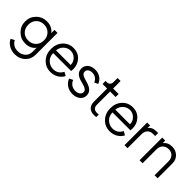

<svg xmlns="http://www.w3.org/2000/svg" viewBox="153 -1818 3155 3155"><g transform="rotate(45 1731.0 -240.0)"><path d="M480 -526H550V-20Q550 83 479.5 151.5Q409 220 300 220Q221 220 160.5 183Q100 146 73 88L137 53Q155 94 196.5 122Q238 150 298 150Q375 150 427.5 104Q480 58 480 -20V-111Q418 -27 297 -27Q190 -27 115 -101.5Q40 -176 40 -283Q40 -391 114 -464.5Q188 -538 297 -538Q356 -538 404.5 -514.5Q453 -491 480 -449ZM297 -97Q379 -97 429.5 -149.5Q480 -202 480 -283Q480 -363 428 -415.5Q376 -468 296 -468Q218 -468 166.5 -417Q115 -366 115 -283Q115 -200 165.5 -148.5Q216 -97 297 -97Z M1155 -288Q1155 -264 1151 -241H734Q735 -157 790 -105Q845 -53 920 -53Q1031 -53 1082 -155L1146 -120Q1120 -63 1059 -25.5Q998 12 920 12Q809 12 734.5 -66.5Q660 -145 660 -264Q660 -383 732 -460.5Q804 -538 913 -538Q1022 -538 1088.5 -464.5Q1155 -391 1155 -288ZM735 -306H1076Q1076 -376 1026.5 -424.5Q977 -473 913 -473Q845 -473 794 -427Q743 -381 735 -306Z M1431 12Q1356 12 1298.5 -26Q1241 -64 1215 -130L1278 -162Q1298 -111 1338.5 -84.5Q1379 -58 1431 -58Q1480 -58 1511 -81.5Q1542 -105 1542 -141Q1542 -195 1456 -219L1372 -243Q1240 -281 1240 -388Q1240 -456 1288.5 -497Q1337 -538 1416 -538Q1487 -538 1540.5 -502.5Q1594 -467 1616 -406L1553 -376Q1536 -420 1500 -444.5Q1464 -469 1416 -469Q1370 -469 1342.5 -448Q1315 -427 1315 -393Q1315 -337 1395 -313L1483 -286Q1617 -244 1617 -139Q1617 -72 1565 -30Q1513 12 1431 12Z M1929 6Q1853 6 1812.5 -35Q1772 -76 1772 -153V-456H1667V-526H1699Q1732 -526 1752 -547.5Q1772 -569 1772 -603V-700H1842V-526H1970V-456H1842V-153Q1842 -54 1940 -54Q1963 -54 1978 -57V1Q1958 6 1929 6Z M2533 -288Q2533 -264 2529 -241H2112Q2113 -157 2168 -105Q2223 -53 2298 -53Q2409 -53 2460 -155L2524 -120Q2498 -63 2437 -25.5Q2376 12 2298 12Q2187 12 2112.5 -66.5Q2038 -145 2038 -264Q2038 -383 2110 -460.5Q2182 -538 2291 -538Q2400 -538 2466.5 -464.5Q2533 -391 2533 -288ZM2113 -306H2454Q2454 -376 2404.5 -424.5Q2355 -473 2291 -473Q2223 -473 2172 -427Q2121 -381 2113 -306Z M2844 -532H2883V-462H2831Q2772 -462 2737.5 -425Q2703 -388 2703 -322V0H2633V-526H2702V-466Q2746 -532 2844 -532Z M3206 -538Q3290 -538 3346 -483.5Q3402 -429 3402 -348V0H3332V-322Q3332 -389 3294.5 -428.5Q3257 -468 3193 -468Q3130 -468 3091.5 -428Q3053 -388 3053 -322V0H2983V-526H3053V-467Q3105 -538 3206 -538Z"/></g></svg>

Font: Plus Jakarta Display Light
Style: Regular
Weight: 300
Designer: Gumpita Rahayu
Foundry: Tokotype Studio
Version: Version 1.000;hotconv 1.0.109;makeotfexe 2.5.65596